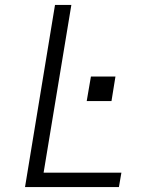

<svg xmlns="http://www.w3.org/2000/svg" viewBox="-20 -755 640 775"><path d="M81 0 202 -735H268L156 -58H470L460 0ZM330 -347 347 -446H446L430 -347Z"/></svg>

Font: Iosevka SS04 Lt Ex Obl
Style: Regular
Weight: 300
Width: 7
Italic angle: -9°
Monospace: yes
Designer: Belleve Invis
Foundry: Belleve Invis
Version: Version 19.0.0; ttfautohint (v1.8.4)